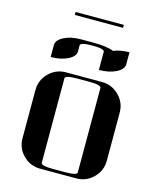

<svg xmlns="http://www.w3.org/2000/svg" viewBox="-141 -1087 974 1184"><g transform="rotate(15 346.0 -495.0)"><path d="M77.1 -153.8V-460.9Q77.1 -524.9 122.1 -569.8Q167.5 -615.2 231 -615.2H460.9Q524.4 -615.2 569.8 -569.8Q615.2 -524.4 615.2 -460.9V-153.8Q615.2 -90.3 569.8 -44.9Q524.9 0 460.9 0H231Q167 0 122.1 -44.9Q77.1 -89.8 77.1 -153.8ZM115.2 -682.1V-758.8Q115.2 -790.5 160.2 -813.5Q204.6 -835.9 269 -835.9H346.2Q433.1 -835.9 477.1 -817.9Q518.1 -835.9 577.1 -835.9V-758.8Q577.1 -727.5 532.2 -704.6Q487.8 -682.1 422.9 -682.1V-797.9Q422.9 -816.9 346.2 -816.9Q269 -816.9 269 -797.9V-758.8Q269 -727.5 224.1 -704.6Q179.7 -682.1 115.2 -682.1ZM191.9 -971.2V-990.2H500V-971.2ZM231 -38.1Q231 -19 308.1 -19H384.8Q461.9 -19 460.9 -38.1V-577.1Q460.9 -596.2 384.8 -596.2H308.1Q231 -596.2 231 -577.1Z"/></g></svg>

Font: Hjet
Style: Regular
Weight: 400
Designer: T. Christopher White
Version: Version 1.2